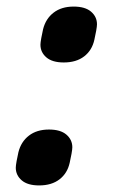

<svg xmlns="http://www.w3.org/2000/svg" viewBox="-20 -554 343 584"><path d="M99 10Q64 10 46 -5.5Q28 -21 28 -44Q28 -50 30.5 -64Q33 -78 36 -91Q44 -123 68 -141.5Q92 -160 129 -160Q164 -160 182 -144.5Q200 -129 200 -106Q200 -100 197.5 -86Q195 -72 192 -59Q185 -27 161 -8.5Q137 10 99 10ZM174 -364Q139 -364 121 -379.5Q103 -395 103 -418Q103 -424 105.5 -438Q108 -452 111 -465Q119 -497 143 -515.5Q167 -534 204 -534Q239 -534 257 -518.5Q275 -503 275 -480Q275 -474 272.5 -460Q270 -446 267 -433Q260 -401 236 -382.5Q212 -364 174 -364Z"/></svg>

Font: IBM Plex Sans Condensed
Style: Bold Italic
Weight: 700
Width: 3
Italic angle: -11.31°
Designer: Mike Abbink, Paul van der Laan, Pieter van Rosmalen
Foundry: Bold Monday
Version: Version 3.201